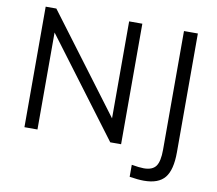

<svg xmlns="http://www.w3.org/2000/svg" viewBox="-93 -822 1261 1117"><g transform="rotate(10 537.5 -263.0)"><path d="M581 -712H659V0H595L165 -573V0H88V-712H151L581 -139ZM741 107Q786 115 813 115Q864 115 884.5 86.5Q905 58 905 -11V-712H987V-10Q987 94 949.5 140Q912 186 826 186Q792 186 741 178Z"/></g></svg>

Font: Muli-Regular
Style: Regular
Weight: 400
Version: Version 2.000